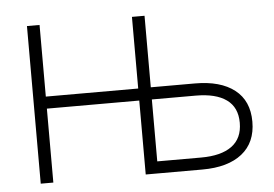

<svg xmlns="http://www.w3.org/2000/svg" viewBox="-44 -595 931 653"><g transform="rotate(-5 422.0 -269.0)"><path d="M457 0V-41H621.1Q689.5 -41 725.8 -67.6Q762.2 -94.2 762.2 -147.5Q762.2 -200.2 725.8 -226.3Q689.5 -252.4 621.1 -252.4H457V-293.9H621.6Q709 -293.9 757.1 -256.3Q805.2 -218.8 805.2 -147.5Q805.2 -76.2 757.1 -38.1Q709 0 621.6 0ZM69.8 0V-538.1H112.8V0ZM101.1 -252.4V-293.5H437.5V-252.4ZM428.2 0V-538.1H471.2V0Z"/></g></svg>

Font: Inter 28pt ExtraLight
Style: Regular
Weight: 250
Designer: Rasmus Andersson
Foundry: rsms
Version: Version 4.001;git-66647c0bb